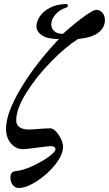

<svg xmlns="http://www.w3.org/2000/svg" viewBox="-20 -739 544 959"><path d="M32 149Q32 132 38.5 124.5Q45 117 62 115Q95 112 141 91Q187 70 222 45Q257 20 257 6V5Q257 -1 251 -5Q245 -9 236 -9Q225 -9 201.5 -6Q178 -3 168 -2Q112 6 95 6Q58 6 34 -23.5Q10 -53 10 -96Q10 -173 83 -296Q156 -419 274 -544Q218 -544 190.5 -562Q163 -580 162 -607Q162 -631 178.5 -656.5Q195 -682 228 -699.5Q261 -717 307 -719Q313 -719 316 -717.5Q319 -716 319 -710Q319 -706 315.5 -703.5Q312 -701 308 -700Q277 -690 256.5 -666Q236 -642 236 -617Q236 -598 250.5 -584Q265 -570 294 -570Q364 -632 406 -661Q448 -690 460 -690Q478 -690 491 -676Q504 -662 504 -638Q504 -603 473.5 -577.5Q443 -552 370 -544Q311 -508 237 -433Q163 -358 112 -276.5Q61 -195 61 -138Q61 -115 78 -103.5Q95 -92 124 -92Q141 -92 172 -95Q186 -96 201.5 -97Q217 -98 231 -98Q245 -98 260 -82Q275 -66 285 -44Q295 -22 295 -6Q295 34 256 83Q217 132 164 166Q111 200 74 200Q55 200 43.5 184.5Q32 169 32 149Z"/></svg>

Font: EB Garamond Medium
Style: Italic
Weight: 500
Italic angle: -17.2°
Designer: Georg Duffner and Octavio Pardo
Foundry: Georg Duffner
Version: Version 1.000